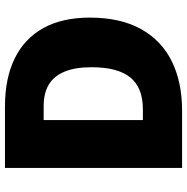

<svg xmlns="http://www.w3.org/2000/svg" viewBox="-10 -744 754 774"><g transform="rotate(-90 367.0 -357.0)"><path d="M683 -372Q683 -248 636.5 -165Q590 -82 506 -41Q422 0 308 0H77V-714H324Q439 -714 519 -674.5Q599 -635 641 -559Q683 -483 683 -372ZM483 -365Q483 -430 465.5 -473Q448 -516 413.5 -537Q379 -558 326 -558H270V-158H313Q401 -158 442 -209Q483 -260 483 -365Z"/></g></svg>

Font: Noto Sans Armenian Black
Style: Regular
Weight: 900
Version: Version 2.007